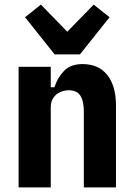

<svg xmlns="http://www.w3.org/2000/svg" viewBox="-20 -816 580 836"><path d="M201 0H61V-525H201V-436H217Q230 -477 258.5 -507Q287 -537 339 -537Q410 -537 447.5 -489Q485 -441 485 -357V0H345V-330Q345 -377 329.5 -400Q314 -423 280 -423Q259 -423 241 -414.5Q223 -406 212 -389.5Q201 -373 201 -349ZM328 -579H218L89 -741L158 -796L273 -678L388 -796L457 -741Z"/></svg>

Font: IBM Plex Sans Condensed
Style: Bold
Weight: 700
Width: 3
Designer: Mike Abbink, Paul van der Laan, Pieter van Rosmalen
Foundry: Bold Monday
Version: Version 3.201